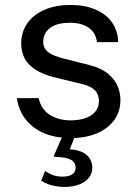

<svg xmlns="http://www.w3.org/2000/svg" viewBox="-20 -547 557 774"><path d="M48.1 -151.5H135.9Q145.7 -106.2 181 -84Q216.4 -61.8 264.5 -61.8Q298.7 -61.8 324.5 -70.9Q350.2 -80 364.5 -97.5Q378.8 -114.9 378.8 -139Q378.8 -166.6 362.1 -183.3Q345.4 -200 309.9 -208.4L204.1 -234.2Q137.5 -249.8 101.7 -282.8Q65.8 -315.8 65.6 -371.9Q65.4 -417.2 89.6 -452.3Q113.8 -487.4 158.7 -507.2Q203.7 -527 264.4 -527Q322.2 -527 365.2 -508.5Q408.3 -490 431.9 -456.2Q455.4 -422.4 456.2 -377.2H371.1Q365.2 -417.1 336.1 -436.2Q307 -455.2 262.5 -455.2Q208.4 -455.2 181.3 -434Q154.2 -412.7 154.2 -377.9Q154.2 -351.9 175.3 -336.1Q196.3 -320.4 241 -309.9L342.6 -284.2Q388 -272.5 415.4 -249.8Q442.8 -227 454.2 -199.9Q465.5 -172.8 465.5 -144.4Q465.5 -95.4 438.8 -60.6Q412.1 -25.8 366.5 -7.9Q320.9 10 264.9 10Q209.2 10 162.8 -8Q116.4 -26 86 -62.5Q55.5 -99 48.1 -151.5ZM242.8 206.5Q214.2 206.5 190.2 200.5Q166.3 194.4 146 181.2L161.9 141.6Q176.9 152.8 193.8 159Q210.6 165.1 231.2 165.1Q257.7 165.1 271.2 155.9Q284.8 146.8 284.8 129.1Q284.8 107.6 265.8 97Q246.8 86.4 204.5 85.5Q199.1 85.5 197.7 84Q196.3 82.6 198.2 78.5L234.6 -5H284.9L261.4 55.1Q293.9 56.7 314.2 67.5Q334.4 78.4 343.3 94.6Q352.1 110.9 352.1 129Q352.1 153.1 337.3 170.7Q322.6 188.3 297.6 197.4Q272.6 206.5 242.8 206.5Z"/></svg>

Font: Public Sans VF
Style: Regular
Weight: 400
Designer: Pablo Impallari, Rodrigo Fuenzalida (Modified by Dan O. Williams and USWDS)
Version: Version 1.003